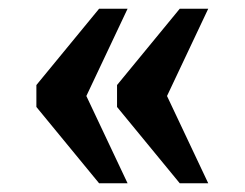

<svg xmlns="http://www.w3.org/2000/svg" viewBox="-20 -489 558 438"><path d="M390 -71 247 -245V-295L390 -469H455L361 -270L455 -71ZM206 -71 63 -245V-295L206 -469H271L177 -270L271 -71Z"/></svg>

Font: Noto Serif Devanagari SemiCondensed
Style: Bold
Weight: 700
Width: 4
Designer: Universal Thirst, Indian Type Foundry and the Monotype Design Team
Foundry: Monotype Imaging Inc.
Version: Version 2.004; ttfautohint (v1.8.4.7-5d5b)